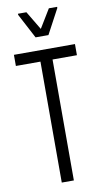

<svg xmlns="http://www.w3.org/2000/svg" viewBox="-98 -938 540 985"><g transform="rotate(-10 172.0 -446.0)"><path d="M141 0V-630H13V-688H331V-630H204V0ZM138 -757 70 -886V-892H114L172 -795L231 -892H274V-886L205 -757Z"/></g></svg>

Font: Saira ExtraCondensed
Style: Regular
Weight: 400
Width: 2
Designer: Hector Gatti with collaboration of the Omnibus-Type team
Foundry: Omnibus-Type
Version: Version 1.101